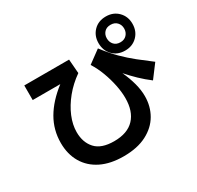

<svg xmlns="http://www.w3.org/2000/svg" viewBox="-188 -1065 1376 1344"><g transform="rotate(-30 500.0 -393.5)"><path d="M823 -574Q762 -574 724 -613Q686 -652 686 -712Q686 -771 724 -810Q762 -849 823 -849Q883 -849 921.5 -810Q960 -771 960 -712Q960 -652 921.5 -613Q883 -574 823 -574ZM823 -641Q855 -641 874 -661.5Q893 -682 893 -712Q893 -742 874 -762Q855 -782 823 -782Q790 -782 771.5 -762Q753 -742 753 -712Q753 -682 771.5 -661.5Q790 -641 823 -641ZM444 62Q338 62 263 25Q188 -12 148 -80Q108 -148 108 -239Q108 -344 159.5 -432.5Q211 -521 311 -598H88V-716H450L459 -602Q392 -555 343.5 -495.5Q295 -436 268.5 -372.5Q242 -309 242 -249Q242 -166 289 -114.5Q336 -63 439 -63Q547 -63 602 -121.5Q657 -180 657 -287Q657 -335 645.5 -391.5Q634 -448 613 -504.5Q592 -561 562 -608L664 -683Q715 -616 762.5 -569Q810 -522 859 -483Q908 -444 965 -401L886 -296Q841 -330 801.5 -368Q762 -406 726 -447Q753 -388 767.5 -333.5Q782 -279 782 -230Q782 -148 744 -82Q706 -16 630.5 23Q555 62 444 62Z"/></g></svg>

Font: Murecho SemiBold
Style: Regular
Weight: 600
Designer: Neil Summerour
Foundry: Positype
Version: Version 1.010; ttfautohint (v1.8.3)